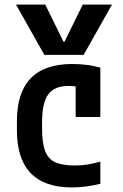

<svg xmlns="http://www.w3.org/2000/svg" viewBox="-20 -810 540 840"><path d="M50 -790H178L258 -627H262L342 -790H470L346 -570H174ZM295 10Q54 10 54 -240V-280Q54 -530 296 -530Q363 -530 419 -514V-298H311V-499L366 -418Q346 -426 324 -430Q302 -434 280 -434Q218 -434 191 -397Q164 -360 164 -273V-248Q164 -186 177 -150.5Q190 -115 221 -100.5Q252 -86 307 -86Q336 -86 361.5 -90Q387 -94 419 -103V-6Q391 1 359.5 5.5Q328 10 295 10Z"/></svg>

Font: M PLUS Code Latin Medium
Style: Regular
Weight: 500
Designer: Coji Morishita
Foundry: UNDERFOREST DESIGN
Version: Version 1.002; ttfautohint (v1.8.3)